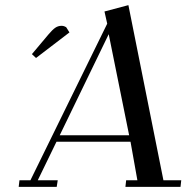

<svg xmlns="http://www.w3.org/2000/svg" viewBox="-20 -732 743 752"><path d="M53.2 0 56.2 -25.9H99.1L399.9 -639.2L389.2 -687L482.9 -711.9L620.1 -25.9H689.9L687 0H471.2L474.1 -25.9H518.1L491.2 -176.8H201.2L127.9 -25.9H206.1L202.1 0ZM105 -520 169.9 -597.2Q185.5 -615.7 196.5 -623.3Q207.5 -630.9 221.2 -630.9Q226.6 -630.9 231.4 -629.2Q236.3 -627.4 238.3 -626L240.2 -624L252 -605L121.1 -504.9ZM213.9 -202.1H485.8L405.8 -598.1Z"/></svg>

Font: Dehuti Alt
Style: Bold-Italic
Weight: 700
Version: Version 1.2